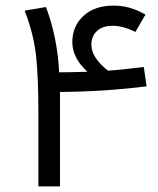

<svg xmlns="http://www.w3.org/2000/svg" viewBox="-20 -665 564 685"><path d="M503 -357Q353 -338 194 -337V-271V0H117V-263Q117 -390 108.5 -467Q100 -544 68 -627L144 -640Q185 -531 191 -407Q230 -407 292 -409Q238 -458 238 -515Q238 -571 277.5 -608Q317 -645 386 -645Q444 -645 499 -613L463 -551Q419 -573 382 -573Q346 -573 326 -554.5Q306 -536 306 -505Q306 -460 365 -413Q415 -416 493 -426Z"/></svg>

Font: FiraGO Book
Style: Regular
Weight: 350
Designer: bBox Type
Foundry: bBox Type GmbH
Version: Version 1.001;PS 001.001;hotconv 1.0.88;makeotf.lib2.5.64775